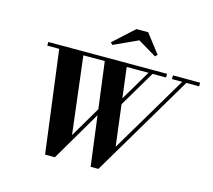

<svg xmlns="http://www.w3.org/2000/svg" viewBox="-134 -1158 1475 1331"><g transform="rotate(15 603.5 -492.0)"><path d="M625 10 526.5 -750H684L756.5 -169L1101.5 -750H1131L680.5 10ZM298 10 199.5 -750H373L443.5 -169L607 -447H636.5L368.5 10ZM117.5 -723.5V-750H969.5V-723.5ZM662 -417 859.5 -750H888.5L691.5 -417ZM1012 -723.5V-750H1207V-723.5ZM551.5 -845 537 -860 684.5 -994.5H769L872.5 -860L857.5 -845L724.5 -924.5Z"/></g></svg>

Font: Bodoni Moda 9pt
Style: Bold Italic
Weight: 700
Italic angle: -13°
Designer: Owen Earl
Foundry: indestructible type
Version: Version 2.004